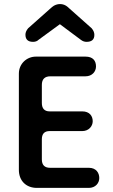

<svg xmlns="http://www.w3.org/2000/svg" viewBox="-20 -916 552 936"><path d="M141 -712C152 -712 161 -715 168 -722L272 -798L374 -722C383 -715 392 -712 402 -712C427 -712 440 -723 440 -746C440 -757 436 -767 427 -778L310 -882C289 -901 257 -901 234 -882L117 -778C108 -767 104 -757 104 -747C104 -724 116 -712 141 -712ZM413 0C445 0 464 -23 464 -48C464 -73 449 -98 413 -98H224C197 -98 184 -112 184 -139V-237C184 -264 197 -277 222 -277H381C413 -277 432 -301 432 -325C432 -350 417 -373 381 -373H222C197 -373 184 -387 184 -414V-502C184 -530 198 -544 226 -544H397C429 -544 448 -567 448 -592C448 -620 433 -640 397 -640H155C111 -640 72 -606 72 -557V-88C72 -35 107 0 160 0Z"/></svg>

Font: Dongle
Style: Regular
Weight: 400
Designer: Yanghee Ryu
Foundry: Yanghee Ryu
Version: Version 2.000